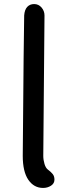

<svg xmlns="http://www.w3.org/2000/svg" viewBox="-20 -910 338 945"><path d="M193 -143Q193 -123 199 -103Q205 -83 216 -75Q232 -63 240 -52.5Q248 -42 248 -26Q248 -7 231 4Q214 15 192 15Q147 15 119.5 -25Q92 -65 92 -143Q97 -762 99 -834Q101 -862 114 -876Q127 -890 148 -890Q170 -890 184.5 -873Q199 -856 199 -834Z"/></svg>

Font: Tsukimi Rounded SemiBold
Style: Regular
Weight: 600
Designer: Takashi Funayama
Foundry: Takashi Funayama
Version: Version 1.032; ttfautohint (v1.8.3)